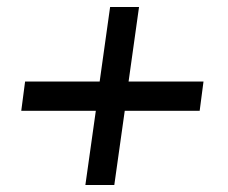

<svg xmlns="http://www.w3.org/2000/svg" viewBox="-20 -531 655 551"><path d="M349 -297H564L553 -213H338L308 0H225L255 -213H41L52 -297H266L296 -511H379Z"/></svg>

Font: Chivo
Style: Italic
Weight: 400
Italic angle: -8.05°
Designer: Hector Gatti
Foundry: Omnibus-Type
Version: Version 1.007